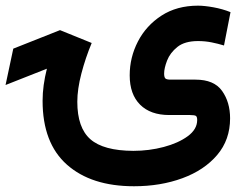

<svg xmlns="http://www.w3.org/2000/svg" viewBox="-22 -414 863 678"><path d="M301.8 -262.2Q279.8 -209.5 265.4 -154.3Q251 -99.1 251 -54.7Q251 37.1 297.1 77.6Q343.3 118.2 448.7 118.7Q504.4 118.7 556.2 105Q607.9 91.3 641.1 66.9Q674.3 42.5 674.3 9.8Q674.3 -1 670.2 -4.4Q666 -7.8 648.9 -7.8H575.7Q509.3 -7.8 472.7 -44.4Q436 -81.1 436 -147.9Q436 -211.4 465.1 -267.6Q494.1 -323.7 548.3 -358.9Q602.5 -394 677.2 -394Q699.7 -394 731.9 -388.2Q764.2 -382.3 792 -371.1L769 -253.4Q748 -259.8 725.1 -264.4Q702.1 -269 677.2 -269Q630.4 -269 604.5 -248.3Q578.6 -227.5 568.1 -200.4Q557.6 -173.3 557.6 -154.3Q557.6 -141.6 561.8 -137.2Q565.9 -132.8 580.6 -132.8H668.5Q733.9 -132.8 762.2 -93Q790.5 -53.2 790.5 3.9Q790.5 79.6 744.9 133.3Q699.2 187 622.1 215.3Q544.9 243.7 451.2 243.7Q300.3 243.7 214.4 167.5Q128.4 91.3 128.4 -58.1Q128.4 -85.4 132.3 -113.8Q136.2 -142.1 143.6 -171.4L-2.4 -113.8L24.9 -242.2L189.9 -307.6Z"/></svg>

Font: Vazir FD
Style: Bold-FD
Weight: 700
Designer: Saber Rastikerdar
Foundry: Saber Rastikerdar
Version: Version 30.1.0